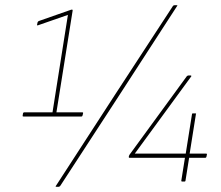

<svg xmlns="http://www.w3.org/2000/svg" viewBox="-20 -695 847 735"><path d="M70 -249Q69 -249 67.5 -249.5Q66 -250 67 -254L68 -261Q69 -265 73 -265H181L240 -638L125 -598Q121 -597 122 -601L124 -610Q125 -612 126 -613Q127 -614 130 -615L250 -657Q252 -658 253 -658Q254 -658 255 -658H256Q259 -658 258 -654L196 -265H295Q299 -265 298 -261L296 -253Q295 -249 292 -249ZM195 20Q191 20 195 15L420 -332L642 -672Q644 -675 648 -675H656Q658 -675 659 -674.5Q660 -674 658 -672L437 -331L211 16Q208 20 205 20ZM677 0Q674 0 674 -3L688 -91H475Q473 -91 473 -94V-95Q473 -97 474 -99Q475 -101 476 -103L695 -403Q698 -406 701 -406H710Q712 -406 712.5 -404.5Q713 -403 711 -401L496 -107H691L715 -258Q715 -261 718 -261H728Q732 -261 730 -258L706 -107H769Q773 -107 772 -103L770 -94Q769 -91 766 -91H704L690 -3Q690 -2 689 -1Q688 0 686 0Z"/></svg>

Font: Sofia Sans Hairline
Style: Italic
Weight: 1
Italic angle: -9°
Designer: Botio Nikoltchev, Ani Petrova
Foundry: lettersoup
Version: Version 4.102